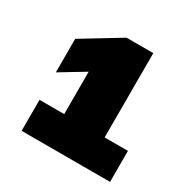

<svg xmlns="http://www.w3.org/2000/svg" viewBox="-121 -921 713 724"><g transform="rotate(30 235.0 -559.0)"><path d="M63 -308V-443H170.5V-627.5L64.5 -563.5V-709.5L230 -810H346.5V-443H448V-308Z"/></g></svg>

Font: Encode Sans SmExp Black
Style: Regular
Weight: 900
Width: 6
Designer: Multiple Designers
Foundry: Impallari Type
Version: Version 3.002; ttfautohint (v1.8.3) -l 8 -r 50 -G 200 -x 14 